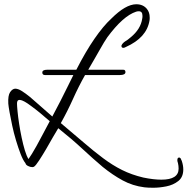

<svg xmlns="http://www.w3.org/2000/svg" viewBox="-20 -688 882 903"><path d="M701 195Q689 195 678 194.5Q667 194 659 193Q604 186 557 160.5Q510 135 463 97Q418 59 368 12.5Q318 -34 254 -85Q244 -69 228.5 -42Q213 -15 197 13Q180 42 164 66.5Q148 91 140 96Q136 98 132 98Q122 98 111.5 92.5Q101 87 100 80Q88 65 77 36.5Q66 8 55.5 -27Q45 -62 37.5 -97Q30 -132 25 -160Q20 -188 19 -201Q17 -239 27.5 -254.5Q38 -270 51 -271Q65 -271 82.5 -260Q100 -249 121 -232Q142 -214 168.5 -190.5Q195 -167 226 -140Q245 -175 264 -212.5Q283 -250 299 -282.5Q315 -315 325 -335H192Q179 -335 179 -347Q179 -360 202 -360H339Q383 -446 424.5 -506Q466 -566 503 -600Q571 -668 621 -668Q653 -668 671 -646Q684 -630 684 -606Q684 -602 684 -598.5Q684 -595 683 -591Q670 -511 572 -467Q569 -466 566.5 -464.5Q564 -463 560 -463Q551 -463 551 -473Q555 -485 571 -495Q575 -497 581 -501.5Q587 -506 594 -512Q642 -551 649 -601Q650 -605 650 -608Q650 -611 650 -614Q650 -635 633 -635Q629 -635 626 -634.5Q623 -634 620 -633Q559 -613 485 -513Q471 -493 448 -452Q437 -433 424 -410Q411 -387 395 -360H560Q566 -360 568 -356.5Q570 -353 570 -349Q570 -335 543 -335H380Q350 -282 323.5 -223Q297 -164 266 -109Q326 -59 374 -17.5Q422 24 465 56Q509 89 554 111.5Q599 134 654 147Q678 152 699.5 154.5Q721 157 739 157Q820 157 820 105Q820 92 817 79Q814 71 814 65Q814 58 817 55Q821 52 824 53Q827 54 829 56Q832 61 835 69Q842 90 842 109Q842 145 818.5 163.5Q795 182 762.5 188.5Q730 195 701 195ZM114 60Q128 41 152 -2Q165 -25 180.5 -55Q196 -85 214 -118Q189 -140 167 -158Q145 -176 127 -189Q90 -217 74 -218H71Q60 -218 60 -201Q60 -190 62.5 -164Q65 -138 70 -105.5Q75 -73 82 -40Q89 -7 97 19.5Q105 46 114 60Z"/></svg>

Font: WindSong Medium
Style: Regular
Weight: 500
Designer: Robert E. Leuschke
Foundry: Robert E. Leuschke
Version: Version 1.010; ttfautohint (v1.8.3)